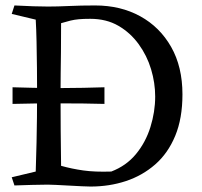

<svg xmlns="http://www.w3.org/2000/svg" viewBox="-20 -680 739 704"><path d="M26 -360Q59 -359 103 -358Q147 -357 194.5 -357Q242 -357 286 -358Q330 -359 363 -360V-299Q330 -300 286 -300.5Q242 -301 194.5 -301Q147 -301 103 -300.5Q59 -300 26 -299ZM156 -656Q191 -656 233.5 -658Q276 -660 329 -660Q422 -660 494 -620.5Q566 -581 607.5 -508Q649 -435 649 -334Q649 -246 622.5 -182Q596 -118 549 -77Q502 -36 441.5 -16Q381 4 312 4Q303 4 281 3Q259 2 233 0.5Q207 -1 185.5 -2Q164 -3 155 -3Q129 -3 96.5 -2Q64 -1 33 0L23 -30L111 -51Q113 -111 114 -158Q115 -205 115.5 -249Q116 -293 116 -343Q116 -384 115.5 -432.5Q115 -481 114 -527.5Q113 -574 111 -608L23 -629L33 -660Q77 -658 102 -657Q127 -656 156 -656ZM202 -342Q202 -278 202.5 -204.5Q203 -131 204 -72Q243 -61 285.5 -55Q328 -49 388 -51Q443 -72 478.5 -115Q514 -158 531.5 -214Q549 -270 549 -326Q549 -376 534 -426Q519 -476 488.5 -518Q458 -560 414 -585.5Q370 -611 311 -611Q286 -611 269.5 -609.5Q253 -608 238.5 -604.5Q224 -601 204 -595Q204 -530 203.5 -488Q203 -446 202.5 -413Q202 -380 202 -342Z"/></svg>

Font: Ruwudu
Style: Regular
Weight: 400
Designer: Becca Hirsbrunner Spalinger
Foundry: SIL International
Version: Version 3.000